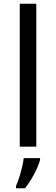

<svg xmlns="http://www.w3.org/2000/svg" viewBox="-20 -780 298 1021"><path d="M173 0H85V-760H173ZM193 70Q189 88 176.5 115.5Q164 143 147.5 171Q131 199 113 221H65V209Q73 192 81.5 165.5Q90 139 97 110.5Q104 82 106 61H193Z"/></svg>

Font: Noto Sans Palmyrene
Style: Regular
Weight: 400
Designer: Monotype Design Team
Foundry: Monotype Imaging Inc.
Version: Version 2.001; ttfautohint (v1.8.4.7-5d5b)